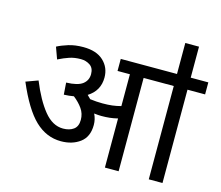

<svg xmlns="http://www.w3.org/2000/svg" viewBox="-111 -950 1260 1095"><g transform="rotate(15 519.0 -402.5)"><path d="M470 -218Q470 -148 424.5 -114Q379 -80 312 -80Q226 -80 159 -144Q92 -208 29 -356L100 -382Q143 -276 193 -214.5Q243 -153 305 -153Q343 -153 367 -170.5Q391 -188 391 -227Q391 -264 370.5 -293Q350 -322 318 -347Q291 -342 260 -341L255 -411Q323 -413 351.5 -435Q380 -457 380 -494Q380 -530 356.5 -546Q333 -562 302 -562Q265 -562 235 -552Q205 -542 171 -525L146 -594Q172 -608 210.5 -620Q249 -632 298 -632Q376 -632 417.5 -593Q459 -554 459 -495Q459 -417 392 -375Q403 -365 412 -355Q450 -350 486 -350Q518 -350 543 -353Q568 -356 594 -363V-551H521V-622H1038V-551H934V0H853V-551H675V0H594V-290Q570 -284 547 -281.5Q524 -279 498 -279Q481 -279 455 -282Q470 -252 470 -218ZM853 -615V-805H934V-615Z"/></g></svg>

Font: Go Noto Kurrent-Regular
Style: Regular
Weight: 400
Designer: Monotype Design Team
Foundry: Monotype Imaging Inc.
Version: Version 2.012; ttfautohint (v1.8.4.7-5d5b)